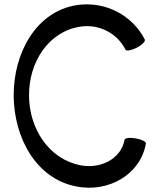

<svg xmlns="http://www.w3.org/2000/svg" viewBox="-20 -849 743 899"><path d="M658 -664C598 -781 469 -845 339 -825C149 -795 43 -601 44 -400C46 -202 150 -12 337 24C487 54 638 -31 663 -177C665 -185 644 -196 616 -201C588 -206 565 -203 563 -194C547 -105 451 -57 357 -75C209 -104 117 -246 116 -400C114 -556 206 -701 355 -724C442 -738 528 -695 568 -616C572 -609 596 -613 621 -626C646 -639 662 -656 658 -664Z"/></svg>

Font: Nupuram Medium
Style: Regular
Weight: 500
Designer: Santhosh Thottingal (santhosh.thottingal@gmail.com)
Foundry: SMC
Version: Version 1.000